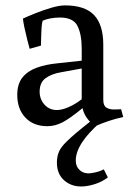

<svg xmlns="http://www.w3.org/2000/svg" viewBox="-20 -452 495 712"><path d="M191 -44Q210 -44 235 -55Q260 -66 283 -84V-198L206 -184Q171 -178 149 -162Q127 -146 127 -112Q127 -84 145 -64Q163 -44 191 -44ZM363 -286V-82Q363 -60 374.5 -53Q386 -46 402 -46Q413 -46 421 -46.5Q429 -47 429 -47L437 -18Q409 -12 383.5 -3.5Q358 5 333 16Q317 5 304 -12Q291 -29 286 -51Q240 -13 212 1.5Q184 16 156 16Q104 16 74 -16Q44 -48 44 -100Q44 -141 63.5 -165Q83 -189 116.5 -201Q150 -213 191 -217L283 -227V-272Q283 -324 267.5 -355.5Q252 -387 202 -387Q183 -387 165.5 -383.5Q148 -380 138 -375Q135 -365 134 -347Q133 -329 132.5 -311.5Q132 -294 132 -283L90 -271Q87 -281 81.5 -303Q76 -325 71 -348Q66 -371 65 -383Q82 -391 110.5 -402.5Q139 -414 169.5 -423Q200 -432 221 -432Q295 -432 329 -396Q363 -360 363 -286ZM261 143Q261 166 275 178Q291 194 318.5 190Q346 186 365 176L380 206Q358 222 335.5 229.5Q313 237 293 239Q250 243 220.5 219Q191 195 191 151Q191 129 198.5 111Q206 93 228 72Q253 47 313 0H354Q261 81 261 143Z"/></svg>

Font: Buenard
Style: Regular
Weight: 400
Version: Version 2.000